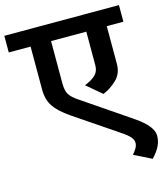

<svg xmlns="http://www.w3.org/2000/svg" viewBox="-151 -762 960 1105"><g transform="rotate(-15 329.5 -209.5)"><path d="M680 120Q680 152 666 181Q652 210 621 243L517 191Q533 172 541 157.5Q549 143 549 127Q549 110 534 92.5Q519 75 484 52L227 -122Q163 -166 136 -206.5Q109 -247 109 -307V-563H-21V-662H662V-563H563V-339Q563 -281 526 -245.5Q489 -210 444 -191L354 -267Q397 -284 419 -305.5Q441 -327 441 -362V-563H231V-310Q231 -267 245.5 -244Q260 -221 297 -197L582 -3Q680 64 680 120Z"/></g></svg>

Font: MartelSansBold
Style: Bold
Weight: 700
Designer: Dan Reynolds and Mathieu Réguer
Foundry: Dan Reynolds and Mathieu Réguer
Version: Version 1.002; ttfautohint (v1.1) -l 5 -r 5 -G 72 -x 0 -D la